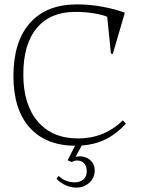

<svg xmlns="http://www.w3.org/2000/svg" viewBox="-20 -642 645 872"><path d="M320.8 -587.9Q208.5 -587.9 147.2 -514.9Q85.9 -441.9 85.9 -304.2Q85.9 -166.5 151.9 -89.8Q217.8 -13.2 335 -13.2Q453.1 -13.2 538.1 -95.2L551.8 -80.1Q508.3 -33.2 459.7 -9.3Q411.1 14.6 351.1 19L323.2 70.8Q333.5 67.9 342.8 67.9Q369.6 67.9 389.9 85.4Q410.2 103 410.2 131.8Q410.2 165.5 386 187.7Q361.8 210 326.2 210Q302.7 210 278.6 199.5Q254.4 189 236.8 169.9L246.1 157.2Q276.4 186 319.8 186Q344.2 186 359.1 172.6Q374 159.2 374 137.2Q374 112.3 361.8 99.6Q349.6 86.9 331.1 86.9Q316.4 86.9 306.2 94.2L287.1 85.9L320.8 20Q187.5 19 114.3 -63Q41 -145 41 -296.9Q41 -453.1 116 -537.6Q190.9 -622.1 330.1 -622.1Q387.2 -622.1 446.8 -611.1Q506.3 -600.1 546.9 -584L492.2 -397L483.9 -398.9L466.8 -565.9Q444.3 -575.7 402.6 -582Q360.8 -588.4 320.8 -587.9Z"/></svg>

Font: Halibut Thin
Style: Regular
Weight: 250
Designer: Matteo Maggi
Foundry: Collletttivo
Version: Version 3.080 | FøM Fix